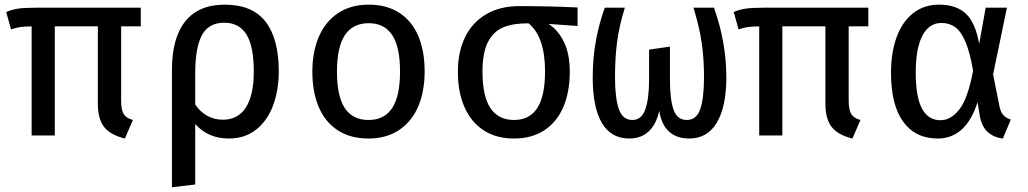

<svg xmlns="http://www.w3.org/2000/svg" viewBox="-20 -573 4348 812"><path d="M575.4 -461.5H492.3V-147.2Q492.3 -108.2 503.3 -90.5Q514.4 -72.8 542.1 -65.6L508.2 12.8Q447.2 -2.1 420.5 -35.9Q393.8 -69.7 393.8 -134.9V-461.5H211.8V0H113.8V-461.5Q82.1 -461 66.4 -458.7Q50.8 -456.4 26.7 -448.7L6.2 -522.1Q29.2 -532.3 55.6 -536.4Q82.1 -540.5 136.4 -540.5H575.4Z M1159 -270.8Q1159 -192.3 1135.1 -127.7Q1111.3 -63.1 1063.6 -25.1Q1015.9 12.8 947.7 12.8Q859.5 12.8 805.6 -48.7V207.2L707.2 219V-277.9Q707.2 -412.8 763.8 -483.1Q820.5 -553.3 930.3 -553.3Q1047.2 -553.3 1103.1 -481.3Q1159 -409.2 1159 -270.8ZM805.6 -262.1V-131.3Q826.2 -100 856.4 -83.3Q886.7 -66.7 923.1 -66.7Q986.7 -66.7 1020 -118.7Q1053.3 -170.8 1053.3 -270.8Q1053.3 -376.4 1022.6 -426.7Q991.8 -476.9 928.2 -476.9Q862.1 -476.9 833.8 -423.8Q805.6 -370.8 805.6 -262.1Z M1775.9 -270.8Q1775.9 -186.2 1748.5 -122.3Q1721 -58.5 1667.4 -22.8Q1613.8 12.8 1538.5 12.8Q1462.1 12.8 1408.7 -21.8Q1355.4 -56.4 1328.2 -120Q1301 -183.6 1301 -269.7Q1301 -354.4 1328.7 -418.2Q1356.4 -482.1 1410 -517.7Q1463.6 -553.3 1539.5 -553.3Q1615.9 -553.3 1669 -518.7Q1722.1 -484.1 1749 -420.8Q1775.9 -357.4 1775.9 -270.8ZM1405.1 -269.7Q1405.1 -166.2 1438.2 -115.9Q1471.3 -65.6 1538.5 -65.6Q1605.6 -65.6 1638.7 -116.2Q1671.8 -166.7 1671.8 -270.8Q1671.8 -374.4 1638.7 -424.6Q1605.6 -474.9 1539.5 -474.9Q1472.3 -474.9 1438.7 -424.6Q1405.1 -374.4 1405.1 -269.7Z M2422.6 -463.1 2300 -471.8Q2341 -445.6 2365.4 -394.6Q2389.7 -343.6 2389.7 -270.3Q2389.7 -183.6 2362.1 -119.7Q2334.4 -55.9 2281.3 -21.5Q2228.2 12.8 2153.8 12.8Q2079 12.8 2025.6 -21.8Q1972.3 -56.4 1944.4 -120Q1916.4 -183.6 1916.4 -269.7Q1916.4 -353.3 1946.9 -415.9Q1977.4 -478.5 2036.2 -512.8Q2094.9 -547.2 2176.9 -547.2Q2295.4 -547.2 2422.6 -541.5ZM2285.1 -270.8Q2285.1 -416.9 2215.4 -474.4Q2151.8 -474.9 2109.7 -457.9Q2067.7 -441 2044.1 -396.2Q2020.5 -351.3 2020.5 -269.7Q2020.5 -166.2 2054.1 -115.9Q2087.7 -65.6 2153.8 -65.6Q2219.5 -65.6 2252.3 -116.2Q2285.1 -166.7 2285.1 -270.8Z M2999.5 -540.5Q3051.8 -393.8 3051.8 -245.1Q3051.8 -122.6 3011.8 -54.9Q2971.8 12.8 2894.9 12.8Q2841.5 12.8 2809.2 -16.7Q2776.9 -46.2 2768.2 -104.6Q2755.4 -47.2 2723.3 -17.2Q2691.3 12.8 2641.5 12.8Q2564.1 12.8 2525.4 -53.1Q2486.7 -119 2486.7 -245.1Q2486.7 -331.3 2501 -405.6Q2515.4 -480 2537.9 -540.5H2622.6Q2597.9 -460.5 2589.5 -393.8Q2581 -327.2 2581 -246.7Q2581 -157.9 2597.2 -111.8Q2613.3 -65.6 2654.4 -65.6Q2693.8 -65.6 2709.5 -111.5Q2725.1 -157.4 2725.1 -236.9V-363.1L2813.3 -375.9V-237.4Q2813.3 -151.8 2828.7 -108.7Q2844.1 -65.6 2884.6 -65.6Q2925.6 -65.6 2941.5 -111.8Q2957.4 -157.9 2957.4 -246.7Q2957.4 -324.1 2947.7 -391.5Q2937.9 -459 2912.8 -540.5Z M3652.3 -461.5H3569.2V-147.2Q3569.2 -108.2 3580.3 -90.5Q3591.3 -72.8 3619 -65.6L3585.1 12.8Q3524.1 -2.1 3497.4 -35.9Q3470.8 -69.7 3470.8 -134.9V-461.5H3288.7V0H3190.8V-461.5Q3159 -461 3143.3 -458.7Q3127.7 -456.4 3103.6 -448.7L3083.1 -522.1Q3106.2 -532.3 3132.6 -536.4Q3159 -540.5 3213.3 -540.5H3652.3Z M4121 -387.2 4148.7 -540.5H4238.5L4180 -258.5L4207.2 -122.1Q4212.3 -98.5 4223.1 -86.4Q4233.8 -74.4 4254.9 -67.2L4221 13.3Q4180 7.2 4155.6 -16.2Q4131.3 -39.5 4123.6 -83.6L4114.4 -141Q4065.1 12.8 3945.6 12.8Q3851.8 12.8 3800 -57.9Q3748.2 -128.7 3748.2 -265.6Q3748.2 -350.3 3771.8 -415.4Q3795.4 -480.5 3841.3 -516.9Q3887.2 -553.3 3952.3 -553.3Q4024.1 -553.3 4064.9 -515.1Q4105.6 -476.9 4121 -387.2ZM3852.8 -265.6Q3852.8 -163.1 3879.2 -113.8Q3905.6 -64.6 3957.4 -64.6Q4001 -64.6 4036.9 -109.7Q4072.8 -154.9 4095.4 -273.8Q4082.1 -351.3 4063.3 -395.6Q4044.6 -440 4020 -457.9Q3995.4 -475.9 3961.5 -475.9Q3909.2 -475.9 3881 -422.1Q3852.8 -368.2 3852.8 -265.6Z"/></svg>

Font: Fira Code Fixed Retina
Style: Regular
Weight: 450
Monospace: yes
Designer: Carrois Corporate, Edenspiekermann AG, Nikita Prokopov
Foundry: Carrois Corporate, Edenspiekermann AG, Nikita Prokopov
Version: Version 5.002